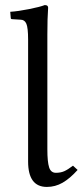

<svg xmlns="http://www.w3.org/2000/svg" viewBox="-20 -718 330 750"><path d="M89.8 -563Q89.8 -609.4 83 -625.2Q76.2 -641.1 60.1 -641.1L27.8 -643.1Q22 -643.1 22 -647.9L20 -671.9Q50.3 -673.8 93.3 -682.4Q136.2 -690.9 154.8 -698.2Q168 -698.2 168 -688Q165 -647.9 165 -583V-134.8Q165 -85.4 171.9 -64.2Q178.7 -43 198.2 -43Q216.8 -43 230.7 -49.1Q244.6 -55.2 265.1 -70.8L283.2 -54.2Q252.9 -20.5 224.4 -4.2Q195.8 12.2 163.1 12.2Q89.8 12.2 89.8 -86.9Z"/></svg>

Font: Linux Biolinum G
Style: Regular
Weight: 400
Designer: Philipp H. Poll
Foundry: Philipp H. Poll
Version: Version 1.1.0 ; ttfautohint (v1.6)